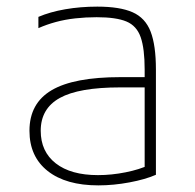

<svg xmlns="http://www.w3.org/2000/svg" viewBox="-20 -550 590 580"><path d="M277 10Q179 10 124 -33.5Q69 -77 69 -155Q69 -238 136 -277.5Q203 -317 344 -317H433V-286H343Q218 -286 160.5 -254Q103 -222 103 -155Q103 -92 148.5 -56.5Q194 -21 276 -21Q317 -21 359.5 -29.5Q402 -38 431 -52L417 -29V-340Q417 -403 405 -437.5Q393 -472 362 -485Q331 -498 272 -498Q239 -498 207.5 -494.5Q176 -491 148.5 -483.5Q121 -476 96 -465V-499Q131 -514 177 -522Q223 -530 274 -530Q342 -530 380.5 -513Q419 -496 435 -454.5Q451 -413 451 -340V-22Q419 -8 371 1Q323 10 277 10Z"/></svg>

Font: M PLUS Code Latin SemiExpanded ExtraLight
Style: Regular
Weight: 250
Width: 6
Designer: Coji Morishita
Foundry: UNDERFOREST DESIGN
Version: Version 1.002; ttfautohint (v1.8.3)